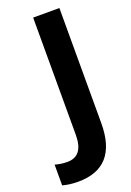

<svg xmlns="http://www.w3.org/2000/svg" viewBox="-269 -775 714 1046"><g transform="rotate(-20 88.5 -252.0)"><path d="M-6.1 210.4Q-56.2 210.4 -95.8 199V78.8Q-62.1 88.9 -24.7 88.9Q68.3 88.9 68.3 -33.5V-713.9H220.5V-46.4Q220.5 210.4 -6.1 210.4Z"/></g></svg>

Font: Nokora
Style: Regular
Weight: 400
Designer: Danh Hong
Foundry: Danh Hong
Version: Version 9.000